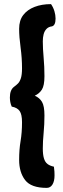

<svg xmlns="http://www.w3.org/2000/svg" viewBox="-20 -764 306 933"><path d="M207 149Q131 149 102 111Q73 73 73 13Q73 -37 80 -78.5Q87 -120 87 -170Q87 -208 75.5 -224.5Q64 -241 37 -246Q32 -257 30 -268.5Q28 -280 28 -290Q28 -327 48 -342Q59 -350 67.5 -358.5Q76 -367 81.5 -384Q87 -401 87 -432Q87 -482 80 -533.5Q73 -585 73 -624Q73 -665 93 -691Q113 -717 148 -730.5Q183 -744 228 -744Q239 -728 244.5 -709.5Q250 -691 250 -674Q250 -641 233 -636Q216 -634 206 -623.5Q196 -613 192 -597.5Q188 -582 188 -563Q188 -528 192 -484Q196 -440 196 -394Q196 -348 183.5 -328.5Q171 -309 149 -299Q172 -289 184 -269Q196 -249 196 -203Q196 -159 192 -118Q188 -77 188 -42Q188 -13 193.5 5.5Q199 24 211 33Q223 42 242 46Q244 59 244.5 69.5Q245 80 245 88Q245 116 235 132.5Q225 149 207 149Z"/></svg>

Font: Yanone Kaffeesatz ExtraLight
Style: Bold
Weight: 700
Version: Version 2.003